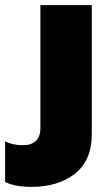

<svg xmlns="http://www.w3.org/2000/svg" viewBox="-115 -500 419 751"><path d="M-95 212V53Q-65 68 -24 68Q7 68 25 51.5Q43 35 43 1V-480H244V26Q244 127 178.5 179Q113 231 7 231Q-55 231 -95 212Z"/></svg>

Font: Prompt ExtraBold
Style: Regular
Weight: 800
Designer: Katatrad Team
Foundry: CadsonDemak
Version: Version 1.001